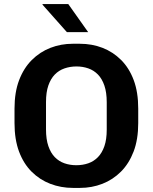

<svg xmlns="http://www.w3.org/2000/svg" viewBox="-20 -909 746 939"><path d="M337 10Q278 10 226 -10Q174 -30 134.5 -69.5Q95 -109 73 -168Q51 -227 51 -307V-378Q51 -458 73.5 -517Q96 -576 135.5 -615.5Q175 -655 226.5 -675Q278 -695 336 -695H370Q430 -695 481.5 -675Q533 -655 572.5 -615.5Q612 -576 634 -517Q656 -458 656 -378V-307Q656 -227 633.5 -168Q611 -109 571.5 -69.5Q532 -30 480.5 -10Q429 10 371 10ZM353 -101Q385 -101 412 -110.5Q439 -120 459 -140.5Q479 -161 490.5 -194Q502 -227 502 -275V-409Q502 -457 490.5 -490.5Q479 -524 459 -544.5Q439 -565 412 -574.5Q385 -584 354 -584Q323 -584 295.5 -574.5Q268 -565 248 -544.5Q228 -524 216.5 -491Q205 -458 205 -410V-276Q205 -228 216.5 -194.5Q228 -161 248 -140.5Q268 -120 295 -110.5Q322 -101 353 -101ZM307 -752 188 -886V-889H314L411 -752Z"/></svg>

Font: Chivo SemiBold
Style: Regular
Weight: 600
Designer: Hector Gatti
Foundry: Omnibus-Type
Version: Version 2.002